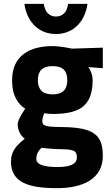

<svg xmlns="http://www.w3.org/2000/svg" viewBox="-20 -750 574 999"><path d="M107 -730C117 -650 171 -573 271 -573C371 -573 425 -650 435 -730H334C330 -691 309 -664 271 -664C235 -664 213 -690 208 -730H107ZM254 -259C200 -259 177 -286 177 -333C177 -380 200 -406 254 -406C308 -406 330 -380 330 -333C330 -286 308 -259 254 -259ZM286 26C360 27 380 31 380 69C380 105 344 119 279 119C204 119 169 105 169 76C169 51 179 36 196 19C196 19 258 26 286 26ZM278 229C407 229 515 183 515 61C515 -50 467 -88 297 -89C212 -90 200 -96 200 -122C200 -135 210 -161 210 -161C219 -159 240 -157 251 -157C388 -157 462 -193 462 -333C462 -362 449 -387 440 -401L515 -395V-502L354 -497C354 -497 297 -510 253 -510C136 -510 43 -462 43 -333C43 -246 76 -209 111 -184C111 -184 72 -129 72 -104C72 -73 87 -43 109 -28C59 10 37 44 37 90C37 202 132 229 278 229Z"/></svg>

Font: RazerF5
Style: Bold
Weight: 700
Foundry: Razer Inc.
Version: Version 2